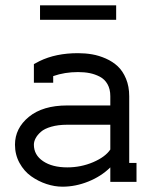

<svg xmlns="http://www.w3.org/2000/svg" viewBox="-20 -681 575 719"><path d="M415 -606.9H129.9V-661.1H415ZM231.9 -213.9Q197.8 -213.9 172.1 -206.5Q146.5 -199.2 133.1 -187.3Q119.6 -175.3 113.3 -163.1Q106.9 -150.9 106.9 -139.2Q106.9 -100.6 141.4 -77.4Q175.8 -54.2 231.9 -54.2Q283.2 -54.2 328.9 -73.7Q374.5 -93.3 393.1 -121.1V-213.9ZM491.2 0H393.1V-54.2Q358.9 -20.5 310.8 -1.2Q262.7 18.1 213.9 18.1Q184.6 18.1 154.1 8.1Q123.5 -2 96.9 -20.8Q70.3 -39.6 53.2 -70.6Q36.1 -101.6 36.1 -139.2Q36.1 -200.7 88.1 -243.4Q140.1 -286.1 231.9 -286.1H393.1V-320.8Q393.1 -347.2 382.6 -365.7Q372.1 -384.3 353.8 -393.8Q335.4 -403.3 315.7 -407.2Q295.9 -411.1 272 -411.1Q222.2 -411.1 179.2 -396V-371.1H106.9V-440.9L127.9 -452.1Q189 -481.9 272 -481.9Q299.3 -481.9 325 -477.5Q350.6 -473.1 376.5 -461.7Q402.3 -450.2 421.1 -432.6Q439.9 -415 451.9 -386.2Q463.9 -357.4 463.9 -320.8V-70.8H491.2Z"/></svg>

Font: Rawengulk
Style: Bold
Weight: 700
Version: Version 0.92